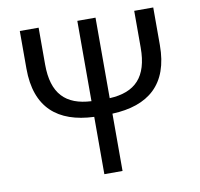

<svg xmlns="http://www.w3.org/2000/svg" viewBox="-81 -818 942 904"><g transform="rotate(-10 390.0 -366.5)"><path d="M346 0H433V-274C606 -281 709 -365 709 -553V-733H618V-557C618 -417 556 -354 433 -348V-733H346V-349C224 -355 161 -417 161 -557V-733H71V-553C71 -366 173 -281 346 -274Z"/></g></svg>

Font: Noto Sans Mono CJK HK
Style: Regular
Weight: 400
Designer: Ryoko NISHIZUKA 西塚涼子 (kana, bopomofo & ideographs); Paul D. Hunt (Latin, Greek & Cyrillic); Sandoll Communications 산돌커뮤니
Foundry: Adobe
Version: Version 2.004;hotconv 1.0.118;makeotfexe 2.5.65603